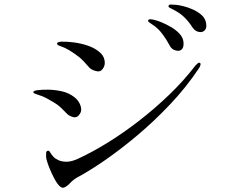

<svg xmlns="http://www.w3.org/2000/svg" viewBox="-20 -861 1040 866"><path d="M882 -577Q886 -575 884 -567.5Q882 -560 878 -554Q820 -467 746.5 -389.5Q673 -312 596.5 -248Q520 -184 450 -136Q380 -88 329 -61Q311 -51 297 -36Q283 -21 270 -15.5Q257 -10 242 -29Q233 -40 223.5 -58.5Q214 -77 205.5 -97Q197 -117 192.5 -132.5Q188 -148 188 -152Q188 -159 188 -169.5Q188 -180 196 -181Q202 -182 206 -174Q210 -166 221 -154Q228 -146 242.5 -139Q257 -132 279 -131.5Q301 -131 332 -145Q395 -174 465.5 -217.5Q536 -261 607 -316Q678 -371 743.5 -434Q809 -497 862 -566Q866 -570 871.5 -575Q877 -580 882 -577ZM293 -634Q271 -647 255 -652Q239 -657 238 -662Q234 -671 255 -673Q279 -674 311 -670Q343 -666 373.5 -656Q404 -646 424 -630Q447 -613 451.5 -589.5Q456 -566 443 -550Q433 -535 412.5 -540.5Q392 -546 383 -556Q356 -588 337.5 -603Q319 -618 293 -634ZM148 -454Q169 -457 198.5 -456.5Q228 -456 259.5 -449Q291 -442 315 -423Q335 -408 343 -385Q351 -362 340 -347Q328 -328 309.5 -333Q291 -338 281 -349Q254 -378 237.5 -389.5Q221 -401 204 -410Q179 -425 156 -432Q133 -439 131 -443Q129 -448 134.5 -450.5Q140 -453 148 -454ZM744 -658Q734 -678 714 -705.5Q694 -733 669 -749Q662 -754 654.5 -759Q647 -764 648 -769Q650 -775 661 -774Q672 -773 684 -769Q690 -768 709.5 -760Q729 -752 751.5 -739Q774 -726 790.5 -708Q807 -690 808 -667Q809 -639 791 -633Q782 -630 767.5 -635Q753 -640 744 -658ZM910 -754Q914 -728 896 -719Q888 -714 873 -718Q858 -722 847 -739Q831 -764 811.5 -783Q792 -802 763 -817Q755 -821 747 -825Q739 -829 740 -834Q741 -841 753 -840.5Q765 -840 776 -839Q787 -838 807.5 -833Q828 -828 850.5 -818Q873 -808 890 -792.5Q907 -777 910 -754Z"/></svg>

Font: Shippori Mincho TTF
Style: Regular
Weight: 400
Version: Version 2.100